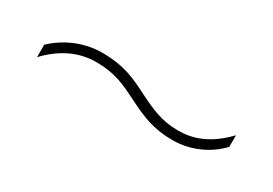

<svg xmlns="http://www.w3.org/2000/svg" viewBox="-11 -561 592 416"><g transform="rotate(30 285.0 -353.0)"><path d="M282 -342C322 -322 352 -309 400 -309C448 -309 489 -331 514 -358V-387C474 -345 436 -333 400 -333C359 -333 331 -346 295 -364C257 -383 229 -397 173 -397C129 -397 86 -378 56 -349V-318C94 -358 134 -373 173 -373C220 -373 246 -360 282 -342Z"/></g></svg>

Font: Noto Sans Canadian Aboriginal Thin
Style: Regular
Weight: 100
Designer: Monotype Design Team, Typotheque's Kevin King
Foundry: Monotype Imaging Inc.
Version: Version 2.004